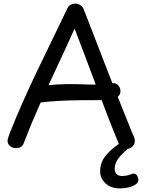

<svg xmlns="http://www.w3.org/2000/svg" viewBox="-20 -809 806 1068"><path d="M114 -18Q109 -1 97.5 7Q86 15 69 15Q50 15 36 3.5Q22 -8 22 -26Q22 -31 24 -38.5Q26 -46 33 -65Q67 -152 105.5 -238.5Q144 -325 185.5 -412Q227 -499 270 -586.5Q313 -674 355 -763Q361 -776 372.5 -782.5Q384 -789 397 -789Q414 -789 427.5 -780Q441 -771 446 -756Q451 -744 468 -700.5Q485 -657 509 -594Q533 -531 561.5 -458Q590 -385 618.5 -312Q647 -239 672.5 -176Q698 -113 715 -71Q720 -61 725 -48.5Q730 -36 730 -28Q730 -6 716.5 6.5Q703 19 686 19Q676 19 662.5 14.5Q649 10 643 -4Q609 -85 574.5 -175Q540 -265 507 -353.5Q474 -442 445 -518.5Q416 -595 395 -650Q346 -541 296.5 -435.5Q247 -330 200.5 -226Q154 -122 114 -18ZM196 -238Q181 -237 163.5 -252Q146 -267 146 -286Q146 -299 155 -307.5Q164 -316 176.5 -321Q189 -326 200 -328Q222 -333 261 -336.5Q300 -340 352 -341Q404 -342 465 -339Q484 -338 504 -338.5Q524 -339 542.5 -340Q561 -341 576.5 -342.5Q592 -344 603 -346Q624 -349 637 -335Q650 -321 650 -302Q650 -285 639.5 -275Q629 -265 612 -260Q595 -255 576.5 -253.5Q558 -252 542 -252Q485 -252 426 -251.5Q367 -251 309.5 -248Q252 -245 196 -238ZM649 239Q597 239 567 211Q537 183 537 144Q537 95 568.5 56Q600 17 659 -20H725V-10Q670 34 644 65Q618 96 618 130Q618 148 628 159Q638 170 660 170Q675 170 689 166.5Q703 163 712 159Q723 154 733 159Q743 164 747 178Q752 191 748 201Q744 211 733 218Q714 230 690.5 234.5Q667 239 649 239Z"/></svg>

Font: Playpen Sans Arabic
Style: Regular
Weight: 400
Designer: Azza Alameddine, Laura Meseguer, Veronika Burian, José Scaglione
Foundry: TypeTogether
Version: Version 2.000